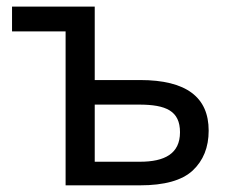

<svg xmlns="http://www.w3.org/2000/svg" viewBox="-20 -556 695 576"><path d="M16.1 -536.1V-461.9H176.8V0H399.9C473.1 0 525.9 -14.6 558.1 -44.4C589.8 -74.2 606 -113.8 606 -164.1C606 -263.7 540 -315.9 399.9 -315.9H264.2V-536.1ZM397 -242.2C478.5 -242.2 520 -223.1 520 -159.2C520 -94.7 473.6 -70.8 399.9 -70.8H264.2V-242.2Z"/></svg>

Font: Avrile Sans
Style: Regular
Weight: 400
Designer: Monotype Design Team, Google (font), Stefan Peev (BGR Cyrillic), Cristiano Sobral (main changes)
Foundry: The Avrile Sans Project Authors
Version: Version 3.110